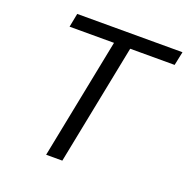

<svg xmlns="http://www.w3.org/2000/svg" viewBox="-119 -769 863 881"><g transform="rotate(20 312.5 -328.0)"><path d="M198 0H277L394 -589H611L625 -656H111L98 -589H315L198 0Z"/></g></svg>

Font: Source Code Variable
Style: Italic
Weight: 400
Italic angle: -11°
Monospace: yes
Designer: Paul D. Hunt, Teo Tuominen
Foundry: Adobe Systems Incorporated
Version: Version 1.005;PS 1.0;hotconv 16.6.54;makeotf.lib2.5.65590